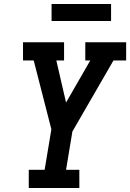

<svg xmlns="http://www.w3.org/2000/svg" viewBox="-20 -948 656 968"><path d="M125 0V-92H205L239 -296L150 -643H96V-735H303V-643H264L313 -431L435 -643H410V-735H616V-643H552L345 -285L313 -92H380V0ZM540 -842H240V-928H540Z"/></svg>

Font: Iosevka Slab SmBdExObl
Style: Regular
Weight: 600
Width: 7
Italic angle: -9°
Monospace: yes
Designer: Belleve Invis
Foundry: Belleve Invis
Version: Version 11.1.0; ttfautohint (v1.8.3)